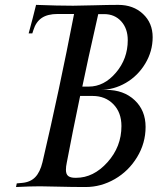

<svg xmlns="http://www.w3.org/2000/svg" viewBox="-20 -752 634 772"><path d="M311 -403.8H336.9Q398.4 -403.8 446 -459.7Q493.7 -515.6 493.7 -590.3Q493.7 -637.2 467.3 -666.3Q440.9 -695.3 398.4 -695.3H375Q329.6 -495.6 311 -403.8ZM282.7 -37.1H286.1Q356 -37.1 412.1 -99.6Q468.3 -162.1 468.3 -245.1Q468.3 -299.8 435.8 -333Q403.3 -366.2 352.5 -366.2H302.2Q271 -217.3 248.5 -98.1Q245.1 -82.5 245.1 -69.3Q245.1 -51.3 254.4 -44.2Q263.7 -37.1 282.7 -37.1ZM44.4 0 47.4 -14.6 68.8 -16.6Q102.1 -19.5 121.6 -39.6Q141.1 -59.6 150.9 -100.1Q218.3 -388.2 277.8 -695.8H211.9Q171.4 -695.8 147.9 -679.9Q124.5 -664.1 114.3 -631.3L109.9 -617.7H95.2Q112.8 -682.1 125 -732.4Q212.4 -729 273.9 -729Q301.8 -729 357.9 -730.7Q414.1 -732.4 455.6 -732.4Q516.1 -732.4 554.9 -696Q593.8 -659.7 593.8 -602.5Q593.8 -545.9 564.2 -496.6Q534.7 -447.3 486.1 -418.9Q437.5 -390.6 382.8 -390.6H407.2Q477.1 -390.6 521.2 -349.4Q565.4 -308.1 565.4 -241.7Q565.4 -176.3 531.2 -120.1Q497.1 -64 441.7 -32Q386.2 0 324.2 0Q270.5 0 213.1 -1.5Q155.8 -2.9 141.1 -2.9Q100.6 -2.9 44.4 0Z"/></svg>

Font: Flanker
Style: Italic
Weight: 400
Italic angle: -12°
Designer: Flanker
Version: Version 2.027